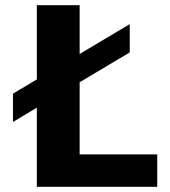

<svg xmlns="http://www.w3.org/2000/svg" viewBox="-20 -720 656 740"><path d="M586 -125V0H122V-305L30 -250V-359L122 -414V-700H287V-512L480 -627V-518L287 -403V-125Z"/></svg>

Font: Fivo Sans
Style: Regular
Weight: 700
Designer: Alexander Slobzheninov
Foundry: Alexander Slobzheninov
Version: 1.0